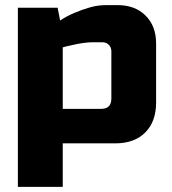

<svg xmlns="http://www.w3.org/2000/svg" viewBox="-20 -560 670 750"><path d="M49.8 169.9V-529.8H205.1L214.8 -480Q240.7 -497.1 271 -509.8Q296.9 -521 328.9 -530.5Q360.8 -540 395 -540H439.9Q507.8 -540 548.8 -499Q589.8 -458 589.8 -390.1V-160.2Q589.8 -85 547.4 -42.5Q504.9 0 430.2 0H225.1V169.9ZM225.1 -134.8H375Q415 -134.8 415 -174.8V-359.9Q415 -375 405 -385Q395 -395 379.9 -395H345.2Q326.2 -395 305.2 -392.1Q284.2 -389.2 266.1 -384.8Q245.1 -380.9 225.1 -375Z"/></svg>

Font: Russo One
Style: Regular
Weight: 400
Designer: Jovanny lemonad
Foundry: Jovanny Lemonad
Version: Version 1.000